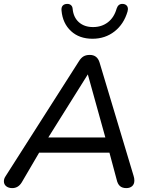

<svg xmlns="http://www.w3.org/2000/svg" viewBox="-20 -959 774 986"><path d="M0 -28Q0 -41 8 -53L385 -644Q396 -662 409 -669.5Q422 -677 441 -677Q479 -677 491 -639L666 -56Q670 -44 670 -32Q670 -13 658.5 -3Q647 7 629 7Q608 7 596 -3.5Q584 -14 579 -37L542 -175H181L92 -23Q74 7 43 7Q24 7 12 -2.5Q0 -12 0 -28ZM228 -253H521L431 -577ZM296 -904Q294 -921 302 -930Q310 -939 326 -939Q337 -939 344.5 -932.5Q352 -926 353 -914Q357 -870 385 -845Q413 -820 458 -820Q502 -820 534 -844.5Q566 -869 579 -915Q587 -939 608 -939Q621 -939 629 -932Q637 -925 637 -912L635 -900Q616 -835 568 -797.5Q520 -760 455 -760Q387 -760 344.5 -799.5Q302 -839 296 -904Z"/></svg>

Font: SN Pro
Style: Italic
Weight: 400
Italic angle: -9°
Designer: Tobias Whetton
Foundry: Supernotes
Version: Version 1.003